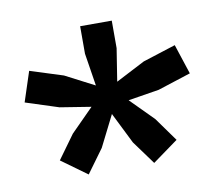

<svg xmlns="http://www.w3.org/2000/svg" viewBox="-56 -872 622 550"><g transform="rotate(-10 255.0 -597.0)"><path d="M309.5 -575 375.5 -508.5 425 -439.5 350.5 -385.5 300.5 -454 255.5 -544.5 210 -454 160 -385.5 85.5 -439.5 135.5 -508.5 201.5 -575 111 -589.5 15 -620.5 43.5 -707.5 139.5 -677 224.5 -633 209.5 -728V-808H301.5V-728L286.5 -633L371.5 -677L467 -707.5L495.5 -620.5L399.5 -589.5Z"/></g></svg>

Font: Encode Sans Expanded Expanded SemiBold
Style: Regular
Weight: 600
Width: 7
Designer: Multiple Designers
Foundry: Impallari Type
Version: Version 3.000; ttfautohint (v1.8.3) -l 8 -r 50 -G 200 -x 14 